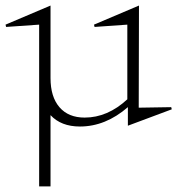

<svg xmlns="http://www.w3.org/2000/svg" viewBox="-40 -436 639 692"><path d="M101.1 -347.2 -18.1 -338.9 -20 -347.2 142.1 -416V-154.8Q142.1 -86.9 174.3 -49.6Q206.5 -12.2 265.1 -12.2Q347.7 -12.2 418.9 -78.1V-347.2L300.8 -338.9L298.8 -347.2L460.9 -416L460 -47.9L577.1 -49.8L579.1 -42L420.9 17.1V-49.8Q340.3 20 248 20Q180.2 20 142.1 -21V235.8H101.1Z"/></svg>

Font: Halibut Thin
Style: Regular
Weight: 250
Designer: Matteo Maggi
Foundry: Collletttivo
Version: Version 3.080 | FøM Fix